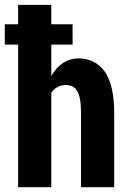

<svg xmlns="http://www.w3.org/2000/svg" viewBox="-20 -782 540 802"><path d="M283.2 -595.7Q260.7 -595.7 194.3 -595.7Q194.3 -563.5 194.3 -464.8Q214.8 -500 244.1 -519.5Q272.5 -538.1 307.6 -538.1Q377.9 -538.1 418 -482.4Q457 -425.8 457 -309.6Q457 -206.1 457 0Q422.9 0 318.4 0Q318.4 -78.1 318.4 -310.5Q318.4 -376 302.7 -401.4Q288.1 -426.8 254.9 -426.8Q235.4 -426.8 219.7 -418Q205.1 -410.2 194.3 -394.5Q194.3 -262.7 194.3 0Q160.2 0 55.7 0Q55.7 -148.4 55.7 -595.7Q42 -595.7 0 -595.7Q0 -610.4 0 -656.2Q0 -662.1 0 -680.7Q13.7 -680.7 55.7 -680.7Q55.7 -701.2 55.7 -761.7Q89.8 -761.7 194.3 -761.7Q194.3 -741.2 194.3 -680.7Q216.8 -680.7 283.2 -680.7Q283.2 -660.2 283.2 -595.7Z"/></svg>

Font: Noto Sans Hebrew DECATHLON 
Style: Bold
Weight: 400
Designer: Monotype Design Team
Version: Version 2.000;GOOG;noto-fonts:20170220:a8a215d2e889